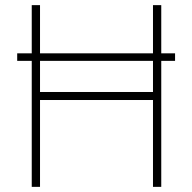

<svg xmlns="http://www.w3.org/2000/svg" viewBox="-20 -727 748 747"><path d="M661.1 -490.2H607.4V0H575.2V-337.9H135.7V0H103.5V-490.2H46.9V-519.5H103.5V-707H135.7V-519.5H575.2V-707H607.4V-519.5H661.1ZM575.2 -369.1V-490.2H135.7V-369.1Z"/></svg>

Font: Pretendard GOV Thin
Style: Regular
Weight: 100
Designer: Base glyphs from Inter by Rasmus Andersson; Hangeul glyphs from Noto Sans CJK(Source Han Sans) by Jang Soo-young and Kan
Foundry: Kil Hyung-jin
Version: Version 1.309